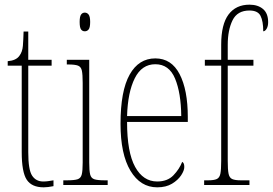

<svg xmlns="http://www.w3.org/2000/svg" viewBox="-20 -792 1168 822"><path d="M167 10Q116 10 94.5 -22.5Q73 -55 73 -141V-511H13V-530Q49 -533 63 -553Q76 -570 78 -596Q80 -622 81 -657H101V-536H201V-511H101V-140Q101 -65 117.5 -40Q134 -15 165 -15Q177 -15 186.5 -16.5Q196 -18 209 -20V5Q184 10 167 10Z M343 -658Q333 -658 327 -666Q321 -674 321 -698Q321 -721 327 -729.5Q333 -738 343 -738Q353 -738 359.5 -729.5Q366 -721 366 -698Q366 -674 359.5 -666Q353 -658 343 -658ZM251 0V-20H267Q298 -20 312 -24.5Q326 -29 330 -45Q334 -61 334 -96V-437Q334 -473 330.5 -489.5Q327 -506 314 -511Q301 -516 272 -516H266V-536H362V-96Q362 -61 366 -45Q370 -29 384 -24.5Q398 -20 428 -20H441V0Z M653 10Q581 10 538.5 -61Q496 -132 496 -262Q496 -403 535 -472.5Q574 -542 645 -542Q714 -542 749 -474.5Q784 -407 784 -291V-270H524Q524 -140 558.5 -77.5Q593 -15 653 -15Q697 -15 722.5 -41.5Q748 -68 760 -99Q764 -97 766.5 -92Q769 -87 769 -77Q769 -62 755.5 -41.5Q742 -21 716.5 -5.5Q691 10 653 10ZM756 -295Q755 -394 729.5 -455.5Q704 -517 645 -517Q587 -517 557 -457Q527 -397 524 -295Z M854 0V-20H871Q896 -20 908 -25.5Q920 -31 923.5 -48.5Q927 -66 927 -103V-511H857V-536H927V-601Q927 -688 958.5 -730Q990 -772 1048 -772Q1084 -772 1106 -753.5Q1128 -735 1128 -697Q1128 -680 1121.5 -669Q1115 -658 1107 -658Q1107 -701 1095.5 -724Q1084 -747 1048 -747Q996 -747 975.5 -705Q955 -663 955 -600V-536H1065V-511H955V-103Q955 -66 958.5 -48.5Q962 -31 974 -25.5Q986 -20 1011 -20H1048V0Z"/></svg>

Font: Noto Serif Georgian ExtraCondensed Thin
Style: Regular
Weight: 100
Width: 2
Designer: Monotype Design Team, Akaki Razmadze
Foundry: Google LLC
Version: Version 2.003; ttfautohint (v1.8.4.7-5d5b)